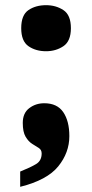

<svg xmlns="http://www.w3.org/2000/svg" viewBox="-20 -568 357 742"><path d="M158 -370Q118 -370 90 -389.5Q62 -409 62 -459Q62 -510 90 -529Q118 -548 158 -548Q196 -548 225 -529Q254 -510 254 -459Q254 -409 225 -389.5Q196 -370 158 -370ZM58 95Q98 79 119.5 66Q141 53 141 25Q141 11 130 4Q119 -3 104.5 -12Q90 -21 79 -39.5Q68 -58 68 -93Q68 -131 93 -150Q118 -169 151 -169Q201 -169 224.5 -134.5Q248 -100 248 -42Q248 22 205 75Q162 128 58 154Z"/></svg>

Font: Noto Serif Black
Style: Regular
Weight: 900
Designer: Monotype Design Team
Foundry: Monotype Imaging Inc.
Version: Version 2.014; ttfautohint (v1.8.4.7-5d5b)